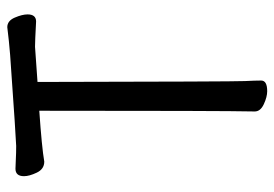

<svg xmlns="http://www.w3.org/2000/svg" viewBox="-136 -618 771 540"><g transform="rotate(-90 250.0 -348.5)"><path d="M263 17Q247 17 226.5 7.5Q206 -2 206 -18Q208 -107 208 -624Q106 -617 65 -610Q44 -610 34 -631Q24 -652 24 -667Q24 -691 45 -691Q52 -691 70.5 -690Q89 -689 109 -689Q123 -689 365 -706Q403 -709 443 -714Q461 -714 470 -693Q479 -672 479 -657Q479 -633 459 -633Q403 -636 388 -636L289 -629Q290 -74 291.5 -45.5Q293 -17 293 0Q293 17 263 17Z"/></g></svg>

Font: LXGW WenKai Mono TC
Style: Bold
Weight: 700
Designer: LXGW / Fontworks Inc.
Foundry: LXGW / Fontworks Inc.
Version: Version 1.330